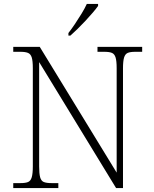

<svg xmlns="http://www.w3.org/2000/svg" viewBox="-20 -951 778 971"><path d="M47 0V-25H84Q109 -25 122 -30.5Q135 -36 140.5 -54.5Q146 -73 146 -109V-606Q146 -643 140.5 -660.5Q135 -678 121.5 -683.5Q108 -689 84 -689H47V-714H181L570 -78V-606Q570 -643 564.5 -660.5Q559 -678 546 -683.5Q533 -689 508 -689H473V-714H699V-689H664Q639 -689 626 -683.5Q613 -678 607.5 -660Q602 -642 602 -605V0H567L178 -637V-109Q178 -73 183 -54.5Q188 -36 201.5 -30.5Q215 -25 240 -25H275V0ZM326 -784Q341 -803 358.5 -829Q376 -855 392.5 -882Q409 -909 419 -931H476V-921Q467 -908 450 -888Q433 -868 412.5 -846Q392 -824 372 -804.5Q352 -785 336 -771H326Z"/></svg>

Font: Noto Serif Armenian ExtraLight
Style: Regular
Weight: 250
Version: Version 2.007